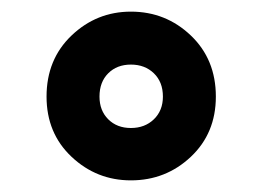

<svg xmlns="http://www.w3.org/2000/svg" viewBox="-20 -786 452 330"><path d="M205 -476Q146 -476 103 -516.5Q60 -557 60 -620Q60 -684 103 -725Q146 -766 205 -766Q265 -766 308 -725Q351 -684 351 -620Q351 -557 308 -516.5Q265 -476 205 -476ZM260 -620Q260 -645 244.5 -660Q229 -675 205 -675Q181 -675 166 -660Q151 -645 151 -620Q151 -596 166 -581Q181 -566 205 -566Q229 -566 244.5 -581Q260 -596 260 -620Z"/></svg>

Font: Mohave Bold
Style: Regular
Weight: 700
Designer: Gumpita Rahayu
Foundry: Tokotype
Version: Version 2.002;PS 002.002;hotconv 1.0.88;makeotf.lib2.5.64775